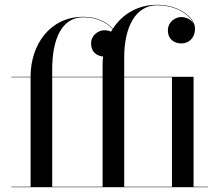

<svg xmlns="http://www.w3.org/2000/svg" viewBox="-20 -780 924 800"><path d="M27.5 -2V0H846.5V-2H786.5V-460H497.5V-540C497.5 -667 544.5 -758 634.5 -758C712 -758 771 -720.5 786.5 -681C777 -699 755 -709 735 -709C710 -709 679.5 -688.5 679.5 -653.5C679.5 -613.5 710 -599 735 -599C765.5 -599 792.5 -620 792.5 -661C792.5 -708 725.5 -760 634.5 -760C552.5 -760 489 -720 450 -660C426 -688 383.5 -710 327 -710C187 -710 107.5 -592.5 107.5 -461.5V-460H27.5V-458H107.5V-2ZM197.5 -490C197.5 -617 237 -708 327 -708C383.5 -708 425.5 -686 449 -658.5C446.5 -655 444.5 -651.5 442.5 -648C434 -652 424.5 -654 415 -654C390 -654 359.5 -633.5 359.5 -598.5C359.5 -561.5 385.5 -546.5 409.5 -544.5C408 -533.5 407.5 -522.5 407.5 -511.5V-460H197.5ZM197.5 -2V-458H407.5V-2ZM696.5 -458V-2H497.5V-458Z"/></svg>

Font: Bodoni* 96pt
Style: Regular
Weight: 400
Version: Version 2.3